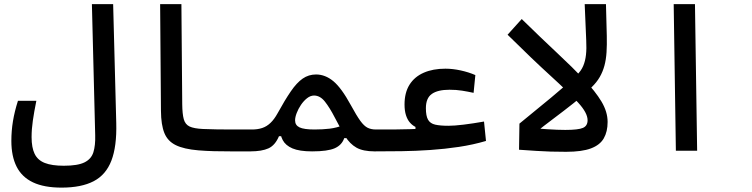

<svg xmlns="http://www.w3.org/2000/svg" viewBox="-20 -713 3556 908"><path d="M271 174.3Q188.5 174.3 136 149.4Q83.5 124.5 58.6 75.2Q33.7 25.9 33.7 -46.4Q33.7 -94.2 41.3 -140.1Q48.8 -186 64.9 -236.3H151.9Q141.1 -183.1 135.3 -142.6Q129.4 -102.1 129.4 -64.5Q129.4 -15.1 143.8 14.6Q158.2 44.4 191.7 57.6Q225.1 70.8 281.7 70.8Q347.7 70.8 379.6 54.9Q411.6 39.1 421.6 7.1Q431.6 -24.9 430.2 -73.7L414.6 -693.4H515.1L529.8 -130.9Q532.7 -20.5 506.8 46.6Q481 113.8 422.9 144Q364.7 174.3 271 174.3Z M1166 2.9Q1115.7 2.9 1073 2.9Q1030.3 2.9 992.4 2Q954.6 1 918 -2Q849.6 -7.8 811.3 -26.6Q772.9 -45.4 757.3 -84Q741.7 -122.6 741.2 -188.5L737.3 -693.4H837.9L841.8 -220.2Q842.3 -173.8 849.1 -149.2Q856 -124.5 876.7 -114.7Q897.5 -105 939.9 -103Q972.7 -101.6 1006.6 -101.1Q1040.5 -100.6 1080.8 -100.6Q1121.1 -100.6 1171.9 -100.6Q1186 -100.6 1192.4 -88.9Q1198.7 -77.1 1198.7 -54.2Q1198.7 -22.9 1189.9 -10Q1181.2 2.9 1166 2.9Z M1163.1 2.9Q1149.9 2.9 1143.8 -10.3Q1137.7 -23.4 1137.7 -56.2Q1137.7 -69.8 1141.4 -79.8Q1145 -89.8 1152.8 -95.2Q1160.6 -100.6 1171.9 -100.6Q1198.7 -100.6 1220 -107.7Q1241.2 -114.7 1259 -131.6Q1276.9 -148.4 1293 -177.7Q1327.6 -240.7 1355.5 -281.2Q1383.3 -321.8 1411.4 -341.3Q1439.5 -360.8 1474.6 -360.8Q1518.1 -360.8 1556.4 -329.1Q1594.7 -297.4 1639.2 -215.8Q1666 -166.5 1683.8 -141.8Q1701.7 -117.2 1718.3 -108.9Q1734.9 -100.6 1757.8 -100.6Q1776.4 -100.6 1785.4 -95Q1794.4 -89.4 1794.4 -56.2Q1794.4 -14.6 1782 -5.9Q1769.5 2.9 1752 2.9Q1696.8 2.9 1665.5 -14.9Q1634.3 -32.7 1612.5 -68.4Q1590.8 -104 1563 -157.7Q1539.1 -204.1 1516.4 -232.7Q1493.7 -261.2 1465.3 -261.2Q1448.2 -261.2 1432.1 -248.5Q1416 -235.8 1403.3 -217Q1390.6 -198.2 1383.1 -178.5Q1375.5 -158.7 1375.5 -144Q1375.5 -120.6 1396.5 -110.6Q1417.5 -100.6 1467.3 -100.6Q1506.3 -100.6 1539.1 -104.5Q1571.8 -108.4 1607.4 -122.1L1636.2 -59.6H1607.9Q1596.7 -26.9 1563.2 -12Q1529.8 2.9 1456.1 2.9Q1396 2.9 1363 -11.2Q1330.1 -25.4 1316.9 -50.8Q1303.7 -76.2 1303.7 -109.9L1328.6 -90.8Q1326.2 -85 1323.5 -79.6Q1320.8 -74.2 1317.9 -68.8H1299.3Q1281.2 -25.9 1249.8 -11.5Q1218.3 2.9 1163.1 2.9Z M1749.5 2.9 1757.8 -100.6Q1813.5 -100.6 1850.6 -100.8Q1887.7 -101.1 1917.5 -102.1Q1947.3 -103 1981.4 -104.5L1981.9 -71.3L1944.8 -91.3V-112.8Q1930.2 -120.1 1918.5 -133.5Q1906.7 -147 1899.9 -168.2Q1893.1 -189.5 1893.1 -218.8Q1893.1 -274.9 1916.7 -312.5Q1940.4 -350.1 1983.9 -369.1Q2027.3 -388.2 2086.4 -388.2Q2121.1 -388.2 2158.9 -379.9Q2196.8 -371.6 2228 -357.9L2219.7 -273.9Q2192.9 -279.8 2165.5 -284.2Q2138.2 -288.6 2106 -288.6Q2050.3 -288.6 2022.2 -268.8Q1994.1 -249 1994.1 -201.2Q1994.1 -164.6 2004.4 -146.7Q2014.6 -128.9 2038.3 -123.5Q2062 -118.2 2101.1 -118.2Q2127.9 -118.2 2172.1 -123.5Q2216.3 -128.9 2269 -138.2L2278.3 -46.4Q2216.8 -28.3 2150.1 -18.3Q2083.5 -8.3 2015.1 -3.7Q1946.8 1 1879.6 2Q1812.5 2.9 1749.5 2.9Z M2657.2 4.9Q2616.2 4.9 2584.2 3.9Q2552.2 2.9 2517.6 0.7Q2482.9 -1.5 2434.6 -4.9L2436.5 -128.4L2511.7 -106Q2544.9 -103.5 2569.3 -101.8Q2593.8 -100.1 2613.8 -99.4Q2633.8 -98.6 2653.3 -98.6Q2714.8 -98.6 2736.8 -108.2Q2758.8 -117.7 2758.8 -144.5Q2758.8 -179.2 2713.9 -228Q2668.9 -276.9 2584.5 -353.8Q2500 -430.7 2380.4 -548.8L2447.3 -623Q2539.1 -533.2 2613.8 -463.4Q2688.5 -393.6 2741.9 -337.4Q2795.4 -281.2 2824.5 -232.7Q2853.5 -184.1 2853.5 -136.2Q2853.5 -90.3 2835.4 -58.8Q2817.4 -27.3 2774.7 -11.2Q2731.9 4.9 2657.2 4.9Z M2508.8 -83 2436.5 -128.4Q2514.2 -191.9 2585.9 -251Q2657.7 -310.1 2708 -358.4Q2728 -377.4 2738 -400.9Q2748 -424.3 2751.2 -453.9Q2754.4 -483.4 2752.4 -521L2745.1 -693.4H2845.7L2849.6 -543.5Q2850.6 -500.5 2848.4 -465.8Q2846.2 -431.2 2838.4 -402.3Q2830.6 -373.5 2816.2 -348.6Q2801.8 -323.7 2778.3 -300.8Q2738.8 -261.7 2691.9 -224.6Q2645 -187.5 2597.9 -152.3Q2550.8 -117.2 2508.8 -83Z M3176.3 0 3166 -693.4H3266.6L3276.9 0Z"/></svg>

Font: Cascadia Code
Style: Regular
Weight: 400
Designer: Aaron Bell
Foundry: Saja Typeworks
Version: Version 2404.023